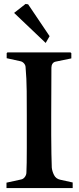

<svg xmlns="http://www.w3.org/2000/svg" viewBox="-20 -964 405 983"><path d="M243.2 -618.2 242.2 -367.2Q242.2 -324.2 242.2 -273.2Q242.2 -222.2 243.2 -177Q244.1 -131.8 245.1 -106Q247.1 -86.9 256.6 -67.9Q266.1 -48.8 288.1 -43.9L352.1 -29.8V-1H13.2V-28.8L86.9 -44.9Q99.1 -46.9 107.2 -57.9Q115.2 -68.8 115.2 -81.1Q116.2 -97.2 116.7 -130.6Q117.2 -164.1 117.2 -206.5Q117.2 -249 117.2 -292.5Q117.2 -335.9 117.2 -372.1Q117.2 -434.1 116.7 -497.6Q116.2 -561 110.8 -622.1Q109.9 -631.8 102.1 -640.4Q94.2 -648.9 83 -650.9L14.2 -666V-691.9L18.1 -695.8H340.8L345.2 -691.9V-665L267.1 -648.9Q254.9 -647 249 -638.2Q243.2 -629.4 243.2 -618.2ZM213.9 -744.1 52.2 -897.9 110.8 -943.8 124 -941.9 233.9 -778.8Z"/></svg>

Font: Aref Ruqaa
Style: Bold
Weight: 700
Designer: Abdullah Aref
Version: Version 1.002